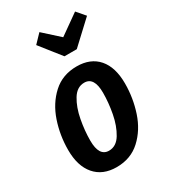

<svg xmlns="http://www.w3.org/2000/svg" viewBox="-197 -888 879 998"><g transform="rotate(-30 242.5 -389.5)"><path d="M28 -188Q28 -276 55.5 -357Q83 -438 140.5 -490.5Q198 -543 283 -543Q366 -543 411.5 -490.5Q457 -438 457 -341Q457 -254 430 -172.5Q403 -91 345.5 -38Q288 15 203 15Q120 15 74 -38.5Q28 -92 28 -188ZM334 -356Q334 -450 275 -450Q231 -450 203.5 -405Q176 -360 164 -296Q152 -232 152 -173Q152 -79 211 -79Q255 -79 282.5 -124.5Q310 -170 322 -233.5Q334 -297 334 -356ZM419 -794 462 -744 329 -620H255L157 -744L205 -794L299 -709Z"/></g></svg>

Font: Fira Sans Extra Condensed Medium
Style: Italic
Weight: 500
Width: 3
Italic angle: -8°
Designer: Carrois Corporate & Edenspiekermann AG
Foundry: Carrois Corporate GbR & Edenspiekermann AG
Version: Version 4.203